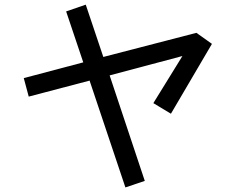

<svg xmlns="http://www.w3.org/2000/svg" viewBox="-20 -778 1040 832"><path d="M266.6 -728.5 351.6 -757.8 427.7 -531.2 831.1 -635.7 898.4 -587.9 720.7 -285.2 644.5 -331.1 770.5 -535.2 455.1 -451.2 607.4 5.9 523.4 34.2 368.2 -428.7 104.5 -359.4 83 -439.5 340.8 -507.8Z"/></svg>

Font: Gothic A1 Medium
Style: Regular
Weight: 500
Designer: HanYang I&C Co.,Ltd.
Foundry: HanYang I&C Co.,Ltd.
Version: Version 2.50